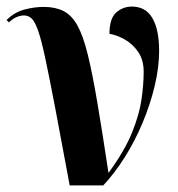

<svg xmlns="http://www.w3.org/2000/svg" viewBox="-27 -564 540 584"><path d="M185 0Q159 -141 141 -235Q123 -329 111 -385.5Q99 -442 89 -470.5Q79 -499 69 -508Q59 -517 46 -517Q36 -517 24.5 -512.5Q13 -508 0 -496L-7 -503Q17 -527 47.5 -535Q78 -543 106 -543Q141 -543 166 -530.5Q191 -518 208.5 -486.5Q226 -455 240 -398Q254 -341 269 -252.5Q284 -164 303 -38Q352 -105 374.5 -160.5Q397 -216 403.5 -262Q410 -308 410 -346Q410 -382 393 -406.5Q376 -431 351.5 -444.5Q327 -458 306 -461Q306 -508 326.5 -526Q347 -544 374 -544Q416 -544 436.5 -509Q457 -474 457 -409Q457 -359 443.5 -302.5Q430 -246 406.5 -190Q383 -134 352 -85Q321 -36 287 0Z"/></svg>

Font: Noto Serif Display Condensed
Style: Bold
Weight: 700
Width: 3
Designer: Monotype Design Team
Foundry: Monotype Imaging Inc.
Version: Version 2.009